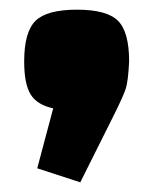

<svg xmlns="http://www.w3.org/2000/svg" viewBox="-20 -351 317 397"><path d="M57 -3 90 -127Q57 -134 43.5 -155.5Q30 -177 30 -224Q30 -285 53.5 -308Q77 -331 139 -331Q201 -331 224 -308Q247 -285 247 -224Q245 -183 240 -167.5Q235 -152 214 -110L146 26Z"/></svg>

Font: Changa ExtraBold
Style: Regular
Weight: 800
Designer: Eduardo Rodriguez Tunni
Foundry: Eduardo Rodriguez Tunni
Version: Version 2.002; ttfautohint (v1.5) -l 8 -r 50 -G 220 -x 14 -H